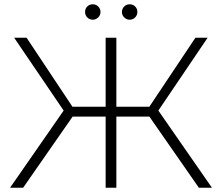

<svg xmlns="http://www.w3.org/2000/svg" viewBox="-20 -876 1036 896"><path d="M413 -784Q398 -784 387.5 -794.5Q377 -805 377 -820Q377 -836 387.5 -846Q398 -856 413 -856Q428 -856 438.5 -845.5Q449 -835 449 -820Q449 -805 438 -794.5Q427 -784 413 -784ZM585 -784Q571 -784 560 -794.5Q549 -805 549 -820Q549 -835 559.5 -845.5Q570 -856 585 -856Q600 -856 610.5 -846Q621 -836 621 -820Q621 -805 610.5 -794.5Q600 -784 585 -784ZM908 0 677 -332H523V0H473V-332H319L88 0H27L277 -360L46 -700H104L318 -378H473V-700H523V-378H677L892 -700H949L719 -360L969 0Z"/></svg>

Font: mBank Light
Style: Regular
Weight: 300
Designer: Julieta Ulanovsky
Foundry: Julieta Ulanovsky
Version: Version 7.200;PS 007.200;hotconv 1.0.88;makeotf.lib2.5.64775